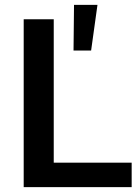

<svg xmlns="http://www.w3.org/2000/svg" viewBox="-20 -766 573 786"><path d="M77 0H519V-100H200V-687H77ZM281 -559H353L379 -746H283Z"/></svg>

Font: Ronzino Medium
Style: Regular
Weight: 500
Designer: Nunzio Mazzaferro
Foundry: Collletttivo
Version: Version 1.000;Glyphs 3.3 (3337)